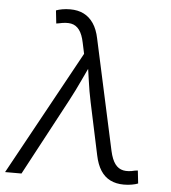

<svg xmlns="http://www.w3.org/2000/svg" viewBox="-66 -785 750 843"><g transform="rotate(5 309.0 -364.0)"><path d="M-13.2 0 287.1 -547.4 276.9 -595.2Q269.5 -631.8 255.1 -651.1Q240.7 -670.4 219 -674.6Q197.3 -678.7 166 -671.4L153.8 -669.4L147.5 -726.6Q158.7 -731 174.8 -733.9Q190.9 -736.8 209.5 -736.8Q243.7 -736.8 269.3 -724.1Q294.9 -711.4 312.5 -685.5Q330.1 -659.7 338.4 -619.1L444.3 -132.8Q452.6 -95.7 467 -76.4Q481.4 -57.1 503.2 -52.7Q524.9 -48.3 554.7 -56.2L566.9 -57.6L573.2 -1Q562.5 3.4 546.1 6.3Q529.8 9.3 510.7 9.3Q476.6 9.3 450.9 -3.4Q425.3 -16.1 408.4 -42.2Q391.6 -68.4 383.3 -108.4L334 -339.8Q324.2 -386.2 318.1 -431.2Q312 -476.1 304.7 -519.5H327.6Q306.6 -476.1 285.9 -430.9Q265.1 -385.7 240.7 -339.8L59.1 0Z"/></g></svg>

Font: Inter 16pt Light
Style: Italic
Weight: 300
Italic angle: -9.3988°
Version: Version 4.001;git-66647c0bb